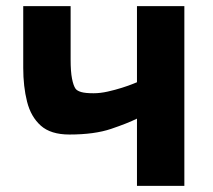

<svg xmlns="http://www.w3.org/2000/svg" viewBox="-20 -608 697 628"><path d="M428 0V-220Q398 -205 343.5 -186.5Q289 -168 207 -168Q146 -168 113.5 -197Q81 -226 68.5 -275.5Q56 -325 56 -386V-588H211V-413Q211 -374 215.5 -351Q220 -328 227 -318Q232 -311 245.5 -307Q259 -303 286 -303Q308 -303 332.5 -308.5Q357 -314 379 -321Q401 -328 414.5 -333.5Q428 -339 428 -339V-588H583V0Z"/></svg>

Font: Ruda SemiBold
Style: Bold
Weight: 900
Designer: Mariela Monsalve and Angelina Sanchez
Foundry: Mariela Monsalve and Angelina Sanchez
Version: Version 2.000